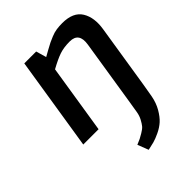

<svg xmlns="http://www.w3.org/2000/svg" viewBox="-231 -650 1029 1029"><g transform="rotate(-45 283.5 -136.0)"><path d="M51 0 135 -531H225L242 -472Q249 -476 276 -491Q303 -506 313.5 -511Q324 -516 345.5 -525Q367 -534 387.5 -537Q408 -540 431 -540Q514 -540 545 -489.5Q576 -439 563 -360L506 0L493 76Q485 119 465.5 152.5Q446 186 425 205Q404 224 374.5 238Q345 252 324.5 257.5Q304 263 279 268L255 206Q279 196 286 192.5Q293 189 313.5 177Q334 165 343 154Q352 143 362.5 123.5Q373 104 377 80L390 0L447 -361Q460 -442 390 -442Q345 -442 312.5 -431Q280 -420 229 -392L167 0Z"/></g></svg>

Font: Exo
Style: Demi Bold Italic
Weight: 600
Designer: Natanael Gama
Version: Version 1